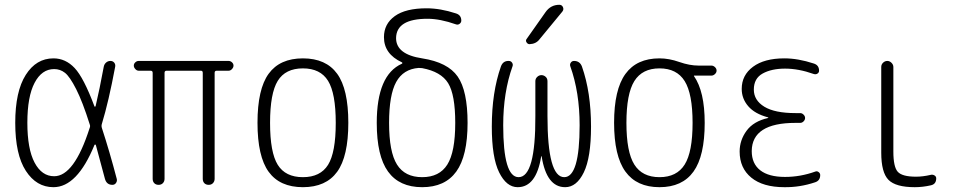

<svg xmlns="http://www.w3.org/2000/svg" viewBox="-20 -775 4040 805"><path d="M207 -485.4Q155.3 -485.4 125 -427.7Q94.7 -370.1 94.7 -260.3Q94.7 -150.4 125 -93.3Q155.3 -36.1 207 -36.1Q291 -36.1 355.5 -237.3Q359.4 -246.1 356.4 -252.9Q326.2 -348.6 299.3 -401.4Q272.5 -454.1 252.4 -469.7Q232.4 -485.4 207 -485.4ZM204.1 9.8Q132.8 9.8 88.4 -58.6Q43.9 -127 43.9 -259.8Q43.9 -391.6 87.9 -460.9Q131.8 -530.3 204.1 -530.3Q254.9 -530.3 293 -489.7Q331.1 -449.2 376 -329.1Q377 -327.1 378.4 -327.6Q379.9 -328.1 380.9 -330.1Q397.5 -400.4 415 -495.1Q417 -505.9 424.8 -512.7Q432.6 -519.5 442.9 -519.5Q453.1 -519.5 459 -512.2Q464.8 -504.9 462.9 -495.1Q435.5 -348.6 407.2 -255.9Q404.3 -247.1 407.2 -238.3Q439.5 -139.6 469.7 -24.4Q471.7 -15.6 466.3 -7.8Q460.9 0 451.2 0Q426.8 0 419.9 -25.4Q387.7 -144.5 381.8 -167Q380.9 -168.9 378.9 -168.9Q377 -168.9 376 -167Q303.7 9.8 204.1 9.8Z M561.5 -478.5Q553.7 -478.5 547.4 -485.4Q541 -492.2 541 -500Q541 -507.8 547.4 -513.7Q553.7 -519.5 561.5 -519.5H938.5Q946.3 -519.5 952.6 -513.7Q959 -507.8 959 -500Q959 -492.2 952.6 -485.4Q946.3 -478.5 938.5 -478.5H888.7Q879.9 -478.5 879.9 -469.7V-25.4Q879.9 -14.6 873 -7.3Q866.2 0 855 0Q843.8 0 836.9 -6.8Q830.1 -13.7 830.1 -25.4V-469.7Q830.1 -478.5 822.3 -478.5H678.7Q669.9 -478.5 669.9 -469.7V-25.4Q669.9 -14.6 663.1 -7.3Q656.2 0 645 0Q633.8 0 627 -6.8Q620.1 -13.7 620.1 -25.4V-469.7Q620.1 -478.5 611.3 -478.5Z M1355.5 -436Q1323.2 -488.3 1250 -488.3Q1176.8 -488.3 1144.5 -436Q1112.3 -383.8 1112.3 -259.8Q1112.3 -135.7 1144.5 -84Q1176.8 -32.2 1250 -32.2Q1323.2 -32.2 1355.5 -84Q1387.7 -135.7 1387.7 -259.8Q1387.7 -383.8 1355.5 -436ZM1393.6 -54.7Q1346.7 9.8 1250 9.8Q1153.3 9.8 1106.4 -54.7Q1059.6 -119.1 1059.6 -260.3Q1059.6 -401.4 1106.4 -465.8Q1153.3 -530.3 1250 -530.3Q1346.7 -530.3 1393.6 -465.8Q1440.4 -401.4 1440.4 -260.3Q1440.4 -119.1 1393.6 -54.7Z M1735.4 -490.2Q1670.9 -485.4 1641.1 -431.2Q1611.3 -377 1611.3 -259.8Q1611.3 -137.7 1644.5 -85Q1677.7 -32.2 1750 -32.2Q1822.3 -32.2 1855.5 -85Q1888.7 -137.7 1888.7 -259.8Q1888.7 -377.9 1858.9 -426.3Q1829.1 -474.6 1750 -489.3Q1745.1 -490.2 1735.4 -490.2ZM1559.6 -259.8Q1559.6 -460.9 1665 -507.8Q1667 -508.8 1667 -510.7Q1667 -512.7 1665 -513.7Q1589.8 -548.8 1589.8 -619.1Q1589.8 -674.8 1635.3 -707.5Q1680.7 -740.2 1768.6 -740.2Q1826.2 -740.2 1891.6 -718.8Q1914.1 -711.9 1914.1 -688.5Q1914.1 -680.7 1907.2 -675.3Q1900.4 -669.9 1891.6 -672.9Q1825.2 -696.3 1772.5 -696.3Q1641.6 -696.3 1640.6 -615.2Q1640.6 -546.9 1750 -530.3Q1857.4 -513.7 1898.9 -454.1Q1940.4 -394.5 1940.4 -259.8Q1940.4 -121.1 1893.1 -55.7Q1845.7 9.8 1750 9.8Q1654.3 9.8 1606.9 -55.7Q1559.6 -121.1 1559.6 -259.8Z M2150.4 9.8Q2103.5 9.8 2072.8 -52.2Q2042 -114.3 2042 -244.1Q2042 -387.7 2080.1 -496.1Q2088.9 -520.5 2113.3 -519.5Q2122.1 -519.5 2127 -512.2Q2131.8 -504.9 2128.9 -497.1Q2089.8 -387.7 2089.8 -250Q2089.8 -32.2 2154.3 -32.2Q2225.6 -32.2 2224.6 -289.1V-434.6Q2224.6 -445.3 2232.4 -452.6Q2240.2 -460 2250 -460Q2259.8 -460 2267.6 -453.1Q2275.4 -446.3 2275.4 -434.6V-289.1Q2275.4 -32.2 2345.7 -32.2Q2410.2 -32.2 2410.2 -250Q2410.2 -387.7 2371.1 -497.1Q2368.2 -504.9 2373 -512.2Q2377.9 -519.5 2386.7 -519.5Q2411.1 -519.5 2419.9 -496.1Q2458 -387.7 2458 -244.1Q2458 -114.3 2427.7 -52.2Q2397.5 9.8 2349.6 9.8Q2271.5 9.8 2251 -119.1Q2251 -120.1 2250 -120.1Q2249 -120.1 2249 -119.1Q2228.5 9.8 2150.4 9.8ZM2267.6 -724.6Q2289.1 -754.9 2325.2 -754.9Q2335.9 -754.9 2340.3 -745.1Q2344.7 -735.4 2337.9 -726.6L2242.2 -610.4Q2227.5 -590.8 2200.2 -589.8Q2192.4 -589.8 2187.5 -597.7Q2182.6 -605.5 2188.5 -612.3Z M2850.6 -435.1Q2817.4 -488.3 2745.1 -488.3Q2672.9 -488.3 2639.6 -435.1Q2606.4 -381.8 2606.4 -259.8Q2606.4 -137.7 2639.6 -85Q2672.9 -32.2 2745.1 -32.2Q2817.4 -32.2 2850.6 -85Q2883.8 -137.7 2883.8 -259.8Q2883.8 -381.8 2850.6 -435.1ZM2745.1 -530.3Q2785.2 -530.3 2828.1 -515.1Q2871.1 -500 2909.2 -500H2962.9Q2970.7 -500 2977.5 -493.7Q2984.4 -487.3 2984.4 -479Q2984.4 -470.7 2977.5 -464.4Q2970.7 -458 2962.9 -458H2890.6H2889.6V-456.1Q2934.6 -391.6 2934.6 -259.8Q2934.6 -121.1 2887.7 -55.7Q2840.8 9.8 2745.1 9.8Q2649.4 9.8 2602.1 -55.7Q2554.7 -121.1 2554.7 -260.3Q2554.7 -399.4 2602.1 -464.8Q2649.4 -530.3 2745.1 -530.3Z M3200.2 -280.3Q3201.2 -280.3 3201.2 -281.2Q3201.2 -283.2 3199.2 -283.2Q3144.5 -297.9 3117.2 -329.6Q3089.8 -361.3 3089.8 -402.3Q3089.8 -460 3137.2 -495.1Q3184.6 -530.3 3268.6 -530.3Q3326.2 -530.3 3391.6 -508.8Q3414.1 -502 3414.1 -478.5Q3414.1 -470.7 3407.2 -466.3Q3400.4 -461.9 3391.6 -464.8Q3328.1 -487.3 3271.5 -487.3Q3214.8 -487.3 3177.7 -466.8Q3140.6 -446.3 3140.6 -399.4Q3140.6 -354.5 3184.6 -327.6Q3228.5 -300.8 3315.4 -300.8H3335Q3342.8 -300.8 3349.1 -294.4Q3355.5 -288.1 3355.5 -280.3Q3355.5 -272.5 3349.1 -266.1Q3342.8 -259.8 3335 -259.8H3315.4Q3132.8 -259.8 3131.8 -141.6Q3131.8 -88.9 3167.5 -61Q3203.1 -33.2 3271.5 -33.2Q3335.9 -33.2 3398.4 -55.7Q3405.3 -58.6 3412.1 -53.7Q3418.9 -48.8 3418.9 -41Q3418.9 -17.6 3397.5 -10.7Q3334 10.7 3268.6 9.8Q3178.7 9.8 3129.9 -30.3Q3081.1 -70.3 3081.1 -139.6Q3081.1 -187.5 3110.4 -227.1Q3139.6 -266.6 3200.2 -280.3Z M3815.4 9.8Q3735.4 9.8 3705.1 -21Q3674.8 -51.8 3674.8 -134.8V-494.1Q3674.8 -504.9 3682.6 -512.2Q3690.4 -519.5 3700.2 -519.5Q3710 -519.5 3717.8 -511.7Q3725.6 -503.9 3725.6 -494.1V-139.6Q3725.6 -75.2 3744.1 -54.7Q3762.7 -34.2 3820.3 -34.2Q3849.6 -34.2 3882.8 -42Q3890.6 -43.9 3897.9 -39.6Q3905.3 -35.2 3905.3 -27.3Q3905.3 -2.9 3882.8 2Q3848.6 9.8 3815.4 9.8Z"/></svg>

Font: Rounded-X Mgen+ 1mn light
Style: Regular
Weight: 200
Designer: [Source Han Sans]
Ryoko NISHIZUKA  (kana & ideographs); Paul D. Hunt (Latin, Greek & Cyrillic); Wenlong ZHANG  (bopomofo
Version: Version 1.059.20150602